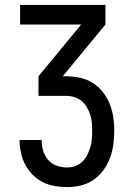

<svg xmlns="http://www.w3.org/2000/svg" viewBox="-20 -755 540 783"><path d="M253 8Q227 8 202 3.5Q177 -1 154 -12.5Q131 -24 113 -42.5Q95 -61 83 -83.5Q71 -106 65.5 -131.5Q60 -157 60 -182V-184H150V-183Q150 -161 156 -140.5Q162 -120 176 -103.5Q190 -87 210.5 -79.5Q231 -72 253 -72Q270 -72 286 -77.5Q302 -83 314.5 -94.5Q327 -106 335 -121.5Q343 -137 348 -153.5Q353 -170 354.5 -187Q356 -204 356 -221Q356 -238 354.5 -254.5Q353 -271 348 -287Q343 -303 334 -318Q325 -333 312.5 -343.5Q300 -354 283.5 -359Q267 -364 250 -364H137V-444L311 -655H62V-735H410V-655L236 -444H250Q278 -444 306 -438Q334 -432 358 -417Q382 -402 399.5 -379.5Q417 -357 427.5 -331Q438 -305 442 -277Q446 -249 446 -221Q446 -192 442 -164Q438 -136 428 -109.5Q418 -83 401 -60Q384 -37 360.5 -21Q337 -5 309 1.5Q281 8 253 8Z"/></svg>

Font: Iosevka Term Curly Medium
Style: Regular
Weight: 500
Designer: Belleve Invis
Foundry: Belleve Invis
Version: Version 32.3.0